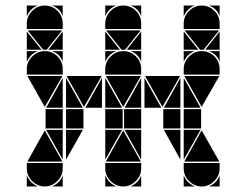

<svg xmlns="http://www.w3.org/2000/svg" viewBox="-20 -677 892 695"><path d="M426 -492Q453 -492 472 -473Q491 -454 491 -427V-407H361V-427Q361 -453 380.5 -472.5Q400 -492 426 -492ZM426 -657Q453 -657 472 -638Q491 -619 491 -592V-572H361V-592Q361 -618 380.5 -637.5Q400 -657 426 -657ZM426 -2Q400 -2 380.5 -21.5Q361 -41 361 -67V-87H491V-67Q491 -41 471.5 -21.5Q452 -2 426 -2ZM363 -92 426 -205 490 -92ZM490 -402 426 -290 363 -402ZM489 -567 433 -497H420L364 -567ZM282 -212H219V-282H282ZM424 -212H361V-282H424ZM633 -212H571V-282H633ZM491 -212H429V-282H491ZM361 -287V-395L422 -287ZM219 -287V-395L280 -287ZM361 -207H422L361 -99ZM219 -207H280L219 -99ZM633 -287H573L633 -395ZM633 -207V-99L573 -207ZM491 -207V-99L431 -207ZM491 -287H431L491 -395ZM361 -497V-563L414 -497ZM491 -497H439L491 -563ZM361 -42Q373 -14 401 -2H361ZM361 -492H401Q387 -487 377 -477Q367 -467 361 -453ZM361 -657H401Q387 -652 377 -642Q367 -632 361 -618ZM452 -2Q466 -8 476 -18Q486 -28 491 -42V-2ZM491 -492V-453Q481 -482 452 -492ZM491 -657V-618Q481 -647 452 -657ZM142 -492Q169 -492 188 -473Q207 -454 207 -427V-407H77V-427Q77 -453 96.5 -472.5Q116 -492 142 -492ZM142 -657Q169 -657 188 -638Q207 -619 207 -592V-572H77V-592Q77 -618 96.5 -637.5Q116 -657 142 -657ZM710 -492Q737 -492 756 -473Q775 -454 775 -427V-407H645V-427Q645 -453 664.5 -472.5Q684 -492 710 -492ZM710 -657Q737 -657 756 -638Q775 -619 775 -592V-572H645V-592Q645 -618 664.5 -637.5Q684 -657 710 -657ZM710 -2Q684 -2 664.5 -21.5Q645 -41 645 -67V-87H775V-67Q775 -41 755.5 -21.5Q736 -2 710 -2ZM142 -2Q116 -2 96.5 -21.5Q77 -41 77 -67V-87H207V-67Q207 -41 187.5 -21.5Q168 -2 142 -2ZM647 -92 710 -205 774 -92ZM79 -92 142 -205 206 -92ZM206 -402 142 -290 79 -402ZM774 -402 710 -290 647 -402ZM205 -567 149 -497H136L80 -567ZM773 -567 717 -497H704L648 -567ZM708 -212H645V-282H708ZM207 -212H145V-282H207ZM645 -287V-395L706 -287ZM645 -207H706L645 -99ZM207 -287H147L207 -395ZM207 -207V-99L147 -207ZM645 -497V-563L698 -497ZM77 -497V-563L130 -497ZM775 -497H723L775 -563ZM207 -497H155L207 -563ZM77 -42Q89 -14 117 -2H77ZM645 -42Q657 -14 685 -2H645ZM736 -2Q750 -8 760 -18Q770 -28 775 -42V-2ZM645 -657H685Q671 -652 661 -642Q651 -632 645 -618ZM77 -492H117Q103 -487 93 -477Q83 -467 77 -453ZM168 -2Q182 -8 192 -18Q202 -28 207 -42V-2ZM645 -492H685Q671 -487 661 -477Q651 -467 645 -453ZM77 -657H117Q103 -652 93 -642Q83 -632 77 -618ZM775 -657V-618Q765 -647 736 -657ZM775 -492V-453Q765 -482 736 -492ZM207 -492V-453Q197 -482 168 -492ZM207 -657V-618Q197 -647 168 -657ZM348 -402 284 -290 221 -402ZM349 -287H289L349 -395ZM632 -402 568 -290 505 -402ZM503 -287V-395L564 -287Z"/></svg>

Font: CAT DyFa
Style: Regular
Weight: 400
Designer: Peter Wiegel
Foundry: Peter Wiegel
Version: Version 1.001; ttfautohint (v1.3)